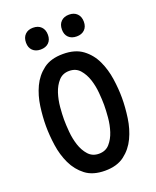

<svg xmlns="http://www.w3.org/2000/svg" viewBox="-172 -1050 944 1160"><g transform="rotate(-20 300.0 -470.5)"><path d="M300 -99Q343 -99 368.5 -128Q394 -157 407.5 -198.5Q421 -240 425 -286Q429 -332 429 -366Q429 -399 425 -445Q421 -491 407.5 -532Q394 -573 368.5 -602Q343 -631 300 -631Q258 -631 232 -602Q206 -573 192.5 -531.5Q179 -490 175 -444.5Q171 -399 171 -366Q171 -332 175 -286Q179 -240 192.5 -198.5Q206 -157 232 -128Q258 -99 300 -99ZM300 10Q222 10 174.5 -26.5Q127 -63 100.5 -119Q74 -175 64.5 -241Q55 -307 55 -366Q55 -425 64 -490.5Q73 -556 99 -611.5Q125 -667 173 -703.5Q221 -740 300 -740Q378 -740 426 -704Q474 -668 500 -612.5Q526 -557 535.5 -492Q545 -427 545 -369Q545 -309 535.5 -242Q526 -175 499.5 -119Q473 -63 425 -26.5Q377 10 300 10ZM416 -811Q383 -811 364 -829.5Q345 -848 345 -880Q345 -913 364 -932Q383 -951 416 -951Q448 -951 467 -932Q486 -913 486 -880Q486 -848 467 -829.5Q448 -811 416 -811ZM184 -811Q152 -811 133 -829.5Q114 -848 114 -880Q114 -913 133 -932Q152 -951 184 -951Q217 -951 236 -932Q255 -913 255 -880Q255 -848 236 -829.5Q217 -811 184 -811Z"/></g></svg>

Font: Maple Mono SemiBold
Style: Regular
Weight: 600
Monospace: yes
Designer: subframe7536
Version: Version 7.000